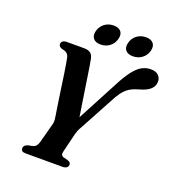

<svg xmlns="http://www.w3.org/2000/svg" viewBox="-155 -1008 1033 1131"><g transform="rotate(20 361.0 -443.0)"><path d="M331 -255.5 508.5 -591Q536 -639.5 560 -667.2Q584 -695 608 -706.5Q632 -718 658.5 -718Q690 -718 706 -702.5Q722 -687 722 -664Q722 -634.5 700.2 -614.8Q678.5 -595 635.5 -583.5Q611.5 -577 591 -567.2Q570.5 -557.5 552.5 -539.8Q534.5 -522 516.5 -491.5L389.5 -256.5Q380 -240.5 375.5 -229Q371 -217.5 368 -206.5L339 -87.5Q335 -73.5 338.8 -65.2Q342.5 -57 354 -54L379.5 -47.5Q391.5 -43.5 395.5 -38Q399.5 -32.5 399.5 -26Q399.5 -13.5 390.2 -6.8Q381 0 364.5 0H133Q117 0 110.8 -6Q104.5 -12 104.5 -22.5Q104.5 -40.5 129 -49L156 -54.5Q171 -58 178.8 -66.8Q186.5 -75.5 191.5 -92.5L224 -214Q228.5 -229 227.2 -244Q226 -259 223 -274.5Q221 -286 217 -312Q213 -338 207.8 -373Q202.5 -408 197.2 -445.8Q192 -483.5 186.8 -518Q181.5 -552.5 177.2 -578.2Q173 -604 170.5 -614.5Q166.5 -631 156.2 -639.5Q146 -648 126.5 -651Q115.5 -654.5 109.5 -660Q103.5 -665.5 103.5 -674Q103 -685.5 112 -692.8Q121 -700 137 -700H245Q272.5 -700 286.2 -689.2Q300 -678.5 304.5 -655Q307.5 -642.5 312.2 -612.5Q317 -582.5 323 -542.2Q329 -502 335.8 -458.2Q342.5 -414.5 348.8 -373.8Q355 -333 360.2 -301.5Q365.5 -270 368.5 -255ZM328.5 -753.5Q296.5 -753.5 282.2 -771.5Q268 -789.5 276 -819.5Q284 -849.5 308 -867.5Q332 -885.5 364.5 -885.5Q397 -885.5 411 -867.5Q425 -849.5 416.5 -819.5Q408.5 -790 384.8 -771.8Q361 -753.5 328.5 -753.5ZM531 -753.5Q499 -753.5 484.5 -771.5Q470 -789.5 478.5 -819.5Q486.5 -849.5 510.5 -867.5Q534.5 -885.5 566.5 -885.5Q599.5 -885.5 613.8 -867.5Q628 -849.5 620 -819.5Q612 -790 588 -771.8Q564 -753.5 531 -753.5Z"/></g></svg>

Font: Fraunces SemiBold
Style: Italic
Weight: 600
Italic angle: -16°
Version: Version 1.000;[b76b70a41]